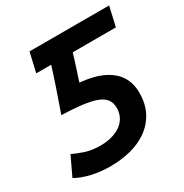

<svg xmlns="http://www.w3.org/2000/svg" viewBox="-164 -824 931 969"><g transform="rotate(-30 302.0 -339.5)"><path d="M204 14Q149 14 98 2.5Q47 -9 8 -31L60 -141Q86 -128 124.5 -115Q163 -102 213 -102Q254 -102 285.5 -112Q317 -122 337.5 -138.5Q358 -155 368.5 -177.5Q379 -200 379 -226Q379 -257 363.5 -277Q348 -297 316 -308.5Q284 -320 235 -326Q186 -332 118 -334Q143 -405 162.5 -462Q182 -519 201 -580H114L140 -693H604L578 -580H327Q320 -557 311.5 -531Q303 -505 295 -479.5Q287 -454 279 -431Q361 -423 413 -397.5Q465 -372 490.5 -331.5Q516 -291 516 -235Q516 -170 490.5 -122.5Q465 -75 421.5 -44.5Q378 -14 322 0Q266 14 204 14Z"/></g></svg>

Font: Ubuntu Sans
Style: Bold Italic
Weight: 700
Italic angle: -13.5°
Designer: Dalton Maag Ltd
Foundry: Dalton Maag Ltd
Version: Version 1.006